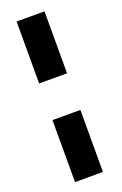

<svg xmlns="http://www.w3.org/2000/svg" viewBox="-137 -731 493 773"><g transform="rotate(-20 110.0 -344.0)"><path d="M163 -422.5H43.4V-688H163ZM163 0H43.4V-265.5H163Z"/></g></svg>

Font: League Spartan Extralight
Style: Regular
Weight: 200
Foundry: The League of Moveable Type
Version: Version 2.300; ttfautohint (v1.8.3)